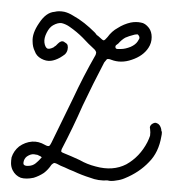

<svg xmlns="http://www.w3.org/2000/svg" viewBox="-20 -329 313 348"><path d="M113.3 -18.6Q105.5 -21.5 97.7 -25.4Q89.8 -28.3 83 -32.2Q79.1 -34.2 77.1 -33.2Q75.2 -32.2 73.2 -30.3Q67.4 -21.5 59.6 -15.6Q50.8 -9.8 41 -6.8Q27.3 -3.9 17.6 -6.8Q7.8 -10.7 2.9 -20.5Q0 -26.4 0 -33.2Q0 -38.1 1 -43.9Q4.9 -55.7 14.6 -63.5Q25.4 -71.3 38.1 -72.3Q49.8 -73.2 61.5 -66.4Q66.4 -63.5 69.3 -64.5Q71.3 -66.4 73.2 -70.3Q92.8 -110.4 112.3 -150.4Q130.9 -190.4 153.3 -229.5Q154.3 -232.4 154.3 -234.4Q153.3 -237.3 151.4 -239.3Q139.6 -250 129.9 -260.7Q119.1 -271.5 106.4 -280.3Q99.6 -285.2 91.8 -287.1Q85 -288.1 76.2 -283.2Q69.3 -279.3 64.5 -269.5Q59.6 -259.8 60.5 -252Q61.5 -244.1 65.4 -241.2Q69.3 -239.3 77.1 -243.2Q79.1 -245.1 81.1 -246.1Q83 -248 85 -250Q87.9 -252.9 90.8 -253.9Q94.7 -254.9 97.7 -252Q101.6 -250 102.5 -247.1Q103.5 -243.2 102.5 -239.3Q101.6 -234.4 97.7 -230.5Q93.8 -227.5 88.9 -224.6Q80.1 -219.7 72.3 -218.8Q63.5 -217.8 54.7 -222.7Q45.9 -227.5 43 -236.3Q39.1 -244.1 39.1 -253.9Q38.1 -268.6 50.8 -287.1Q63.5 -306.6 79.1 -307.6Q83 -308.6 86.9 -308.6Q91.8 -308.6 96.7 -307.6Q104.5 -305.7 112.3 -300.8Q123 -294.9 132.8 -287.1Q142.6 -279.3 151.4 -270.5Q153.3 -268.6 155.3 -265.6Q158.2 -263.7 160.2 -261.7Q166 -255.9 168 -255.9Q169.9 -255.9 174.8 -261.7Q182.6 -272.5 193.4 -278.3Q204.1 -285.2 216.8 -288.1Q226.6 -290 235.4 -288.1Q243.2 -287.1 250 -278.3Q254.9 -271.5 254.9 -261.7Q254.9 -251 249 -242.2Q239.3 -227.5 218.8 -220.7Q199.2 -213.9 181.6 -220.7Q176.8 -222.7 173.8 -221.7Q171.9 -219.7 168.9 -215.8Q148.4 -176.8 129.9 -137.7Q112.3 -97.7 91.8 -58.6Q90.8 -55.7 90.8 -54.7Q91.8 -52.7 94.7 -51.8Q109.4 -45.9 124 -39.1Q137.7 -31.2 153.3 -27.3Q184.6 -18.6 209 -31.2Q233.4 -44.9 247.1 -71.3Q250 -77.1 252 -83Q252.9 -88.9 252 -95.7Q251 -98.6 252.9 -101.6Q254.9 -104.5 257.8 -105.5Q261.7 -107.4 264.6 -105.5Q267.6 -104.5 269.5 -101.6Q272.5 -96.7 272.5 -91.8Q273.4 -90.8 273.4 -88.9Q273.4 -85.9 272.5 -82Q267.6 -52.7 250 -35.2Q232.4 -16.6 206.1 -5.9Q199.2 -2.9 191.4 -2Q186.5 -1 181.6 -1Q178.7 -1 174.8 -2Q158.2 -1 143.6 -6.8Q127.9 -11.7 113.3 -18.6ZM229.5 -253.9Q231.4 -256.8 232.4 -258.8Q233.4 -261.7 231.4 -264.6Q229.5 -267.6 227.5 -266.6Q224.6 -266.6 221.7 -265.6Q213.9 -263.7 207 -260.7Q200.2 -256.8 194.3 -250Q193.4 -249 190.4 -247.1Q188.5 -245.1 189.5 -242.2Q190.4 -240.2 193.4 -240.2Q196.3 -240.2 199.2 -240.2Q207 -240.2 216.8 -244.1Q225.6 -248 229.5 -253.9ZM44.9 -48.8Q38.1 -50.8 31.2 -46.9Q25.4 -43.9 23.4 -38.1Q21.5 -32.2 23.4 -30.3Q25.4 -28.3 30.3 -28.3Q39.1 -28.3 44.9 -33.2Q50.8 -38.1 55.7 -43.9Q53.7 -45.9 50.8 -46.9Q47.9 -48.8 44.9 -48.8Z"/></svg>

Font: Chain Script-Pehr4
Style: Regular
Weight: 400
Designer: Pehr
Version: Version 1.0